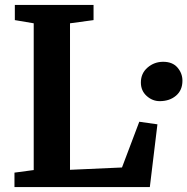

<svg xmlns="http://www.w3.org/2000/svg" viewBox="-20 -763 764 783"><path d="M39 0V-59L117.5 -69.5V-668L40.5 -681V-743H361.5V-681L265.5 -668V-70.5L477.5 -80L548 -266.5L622 -256L591 0ZM631.5 -350.5Q601.5 -350.5 578 -371.8Q554.5 -393 554.5 -426.5Q554.5 -464 581.8 -487.5Q609 -511 645.5 -511Q683.5 -511 703.8 -487.5Q724 -464 724 -434Q724 -395 697.8 -372.8Q671.5 -350.5 631.5 -350.5Z"/></svg>

Font: Merriweather 20pt
Style: Bold
Weight: 700
Version: Version 2.100